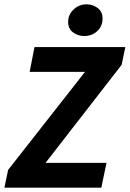

<svg xmlns="http://www.w3.org/2000/svg" viewBox="-25 -870 601 890"><path d="M-4.6 0 12.6 -82.3 369 -536.8H112.4L134.9 -651.8H556L538.8 -569.5L186.1 -115H468.7L444.6 0ZM364.9 -702.9Q337.3 -702.9 314 -719.6Q290.8 -736.2 290.8 -768.8Q290.8 -801.7 315.9 -825.8Q341 -850 376.2 -850Q404.7 -850 427.6 -833Q450.4 -815.9 450.4 -783.8Q450.4 -748.8 425.8 -725.9Q401.2 -702.9 364.9 -702.9Z"/></svg>

Font: Source Sans Variable
Style: Italic
Weight: 200
Italic angle: -11°
Designer: Paul D. Hunt
Foundry: Adobe Systems Incorporated
Version: Version 3.006;hotconv 1.0.111;makeotfexe 2.5.65597